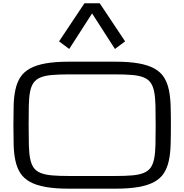

<svg xmlns="http://www.w3.org/2000/svg" viewBox="-20 -1145 1134 1181"><path d="M688 -765.6Q773.9 -765.6 832.8 -755.1Q891.6 -744.6 929.7 -723.4Q967.8 -702.1 988.3 -669.9Q1008.8 -637.7 1018.3 -594.2Q1027.8 -550.8 1029.5 -496.1Q1031.2 -441.4 1031.2 -375Q1031.2 -308.6 1029.5 -253.9Q1027.8 -199.2 1018.3 -155.8Q1008.8 -112.3 988.3 -80.1Q967.8 -47.9 929.7 -26.6Q891.6 -5.4 832.8 5.1Q773.9 15.6 688 15.6H405.8Q319.8 15.6 261 5.1Q202.1 -5.4 164.1 -26.6Q126 -47.9 105.2 -80.1Q84.5 -112.3 75 -155.8Q65.4 -199.2 64 -253.9Q62.5 -308.6 62.5 -375Q62.5 -441.4 64 -496.1Q65.4 -550.8 75 -594.2Q84.5 -637.7 105.2 -669.9Q126 -702.1 164.1 -723.4Q202.1 -744.6 261 -755.1Q319.8 -765.6 405.8 -765.6ZM688 -62.5Q750 -62.5 792.7 -66.2Q835.4 -69.8 863.3 -81.1Q891.1 -92.3 906.2 -113.3Q921.4 -134.3 928.2 -168.9Q935.1 -203.6 936.3 -254.2Q937.5 -304.7 937.5 -375Q937.5 -445.3 936.3 -495.8Q935.1 -546.4 928.2 -581.1Q921.4 -615.7 906.2 -636.7Q891.1 -657.7 863.5 -668.9Q835.9 -680.2 793.2 -683.8Q750.5 -687.5 688 -687.5H405.8Q343.3 -687.5 300.5 -683.8Q257.8 -680.2 230 -668.9Q202.1 -657.7 187 -636.7Q171.9 -615.7 165 -581.1Q158.2 -546.4 157.2 -495.8Q156.2 -445.3 156.2 -375Q156.2 -304.7 157.5 -254.2Q158.7 -203.6 165.5 -168.9Q172.4 -134.3 187.3 -113.3Q202.1 -92.3 230 -81.1Q257.8 -69.8 300.5 -66.2Q343.3 -62.5 405.8 -62.5ZM687 -843.8 749.5 -890.6 593.3 -1125H499.5L343.3 -890.6L405.8 -843.8L546.4 -1062.5Z"/></svg>

Font: Michroma
Style: Regular
Weight: 400
Version: Version 1.000